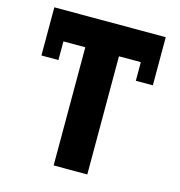

<svg xmlns="http://www.w3.org/2000/svg" viewBox="-119 -931 973 1036"><g transform="rotate(15 368.0 -412.5)"><path d="M56.8 -660V-556H151.8V-660H274V0H462V-660H584.2V-556H679.2V-660V-825H56.8Z"/></g></svg>

Font: Hussar
Style: BdSuprExt
Weight: 700
Foundry: Cannot Into Space Fonts
Version: Version 2.00